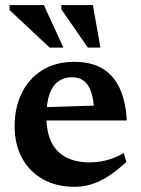

<svg xmlns="http://www.w3.org/2000/svg" viewBox="-20 -710 546 742"><path d="M267.5 -471Q332.5 -471 375.8 -445.2Q419 -419.5 442.5 -369Q466 -318.5 470 -244.5H130V-295L392 -303.5L344 -279.5Q342 -325.5 332.2 -354.5Q322.5 -383.5 304.2 -397.5Q286 -411.5 258.5 -411.5Q228.5 -411.5 206.2 -396.2Q184 -381 171.8 -347.5Q159.5 -314 159.5 -258Q159.5 -199 179 -160Q198.5 -121 235.8 -101.8Q273 -82.5 326.5 -82.5Q351 -82.5 373.2 -86.5Q395.5 -90.5 416.5 -98.5Q437.5 -106.5 458 -118.5L468.5 -84.5Q436 -54 403.5 -32.2Q371 -10.5 337.5 0.8Q304 12 269 12Q198 12 146 -17.2Q94 -46.5 65.2 -99.2Q36.5 -152 36.5 -222.5Q36.5 -293.5 63.8 -349.8Q91 -406 142.8 -438.5Q194.5 -471 267.5 -471ZM225 -526H172L17 -671V-690.5H149.5ZM368 -526H319.5L217 -674V-690.5H339Z"/></svg>

Font: Newsreader SemiBold
Style: Regular
Weight: 600
Designer: Hugues Gentile
Foundry: Production Type
Version: Version 1.003